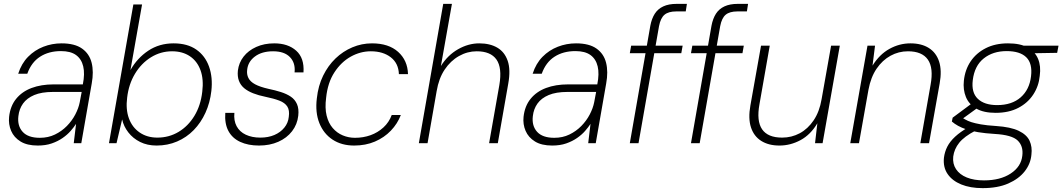

<svg xmlns="http://www.w3.org/2000/svg" viewBox="-20 -740 5489 992"><path d="M175 12Q120 12 86 -9Q52 -30 37.5 -64Q23 -98 27 -136Q33 -192 63.5 -229.5Q94 -267 143.5 -285.5Q193 -304 257 -304H408Q419 -359 410 -397Q401 -435 373 -455.5Q345 -476 295 -476Q232 -476 187 -447Q142 -418 121 -359H74Q91 -412 125 -446.5Q159 -481 204 -498.5Q249 -516 298 -516Q366 -516 404 -489Q442 -462 453.5 -415.5Q465 -369 454 -309L400 0H361L373 -100Q362 -83 345 -63.5Q328 -44 303.5 -27Q279 -10 247.5 1Q216 12 175 12ZM186 -28Q229 -28 264 -45Q299 -62 325.5 -89Q352 -116 369 -148.5Q386 -181 392 -212L402 -265H254Q195 -265 157 -249Q119 -233 99 -205Q79 -177 75 -140Q69 -90 97 -59Q125 -28 186 -28Z M789 12Q741 12 704 -6.5Q667 -25 643 -56Q619 -87 611 -123L582 0H543L669 -717H714L654 -378Q689 -440 746 -478Q803 -516 877 -516Q948 -516 994 -484Q1040 -452 1060 -396Q1080 -340 1072 -270Q1065 -209 1041.5 -157.5Q1018 -106 981 -68Q944 -30 895 -9Q846 12 789 12ZM793 -29Q853 -29 902.5 -58.5Q952 -88 984.5 -141.5Q1017 -195 1025 -266Q1033 -330 1016 -377Q999 -424 961 -449.5Q923 -475 869 -475Q810 -475 760 -444Q710 -413 677.5 -359Q645 -305 637 -236Q629 -175 646 -128.5Q663 -82 701.5 -55.5Q740 -29 793 -29Z M1318 12Q1262 12 1221 -7Q1180 -26 1160 -63.5Q1140 -101 1144 -157H1191Q1187 -117 1202.5 -88Q1218 -59 1250 -44Q1282 -29 1325 -29Q1366 -29 1397.5 -42.5Q1429 -56 1449 -80.5Q1469 -105 1472 -136Q1477 -170 1464.5 -189.5Q1452 -209 1423.5 -220Q1395 -231 1351 -240Q1316 -247 1288 -258Q1260 -269 1241.5 -284.5Q1223 -300 1214.5 -322.5Q1206 -345 1209 -375Q1214 -416 1238.5 -447.5Q1263 -479 1304 -497.5Q1345 -516 1397 -516Q1468 -516 1510.5 -478Q1553 -440 1548 -366H1502Q1507 -415 1478 -445Q1449 -475 1391 -475Q1333 -475 1297 -448Q1261 -421 1257 -379Q1254 -356 1263.5 -337Q1273 -318 1298 -304.5Q1323 -291 1367 -281Q1401 -274 1431 -264.5Q1461 -255 1482.5 -240.5Q1504 -226 1514.5 -202Q1525 -178 1521 -142Q1516 -97 1489 -62Q1462 -27 1418 -7.5Q1374 12 1318 12Z M1810 12Q1745 12 1698.5 -18.5Q1652 -49 1630 -104Q1608 -159 1617 -232Q1624 -297 1649.5 -349Q1675 -401 1713.5 -438Q1752 -475 1800.5 -495.5Q1849 -516 1902 -516Q1988 -516 2037 -472Q2086 -428 2088 -357H2041Q2039 -413 1999 -444Q1959 -475 1896 -475Q1842 -475 1792.5 -447.5Q1743 -420 1708 -366.5Q1673 -313 1665 -235Q1658 -182 1667.5 -143Q1677 -104 1699 -78.5Q1721 -53 1751 -40.5Q1781 -28 1814 -28Q1857 -28 1894.5 -41.5Q1932 -55 1961 -81.5Q1990 -108 2004 -146H2051Q2034 -101 1999.5 -65Q1965 -29 1917 -8.5Q1869 12 1810 12Z M2144 0 2270 -720H2315L2258 -399Q2293 -455 2346.5 -485.5Q2400 -516 2456 -516Q2511 -516 2549 -494Q2587 -472 2603 -426Q2619 -380 2606 -308L2552 0H2507L2560 -301Q2575 -390 2545 -432.5Q2515 -475 2443 -475Q2395 -475 2351.5 -450.5Q2308 -426 2277.5 -380.5Q2247 -335 2236 -269L2189 0Z M2833 12Q2778 12 2744 -9Q2710 -30 2695.5 -64Q2681 -98 2685 -136Q2691 -192 2721.5 -229.5Q2752 -267 2801.5 -285.5Q2851 -304 2915 -304H3066Q3077 -359 3068 -397Q3059 -435 3031 -455.5Q3003 -476 2953 -476Q2890 -476 2845 -447Q2800 -418 2779 -359H2732Q2749 -412 2783 -446.5Q2817 -481 2862 -498.5Q2907 -516 2956 -516Q3024 -516 3062 -489Q3100 -462 3111.5 -415.5Q3123 -369 3112 -309L3058 0H3019L3031 -100Q3020 -83 3003 -63.5Q2986 -44 2961.5 -27Q2937 -10 2905.5 1Q2874 12 2833 12ZM2844 -28Q2887 -28 2922 -45Q2957 -62 2983.5 -89Q3010 -116 3027 -148.5Q3044 -181 3050 -212L3060 -265H2912Q2853 -265 2815 -249Q2777 -233 2757 -205Q2737 -177 2733 -140Q2727 -90 2755 -59Q2783 -28 2844 -28Z M3234 0 3340 -607Q3347 -644 3363 -669Q3379 -694 3407 -707Q3435 -720 3476 -720H3529L3523 -681H3474Q3434 -681 3413.5 -664Q3393 -647 3385 -605L3279 0ZM3234 -465 3241 -504H3507L3500 -465Z M3550 0 3656 -607Q3663 -644 3679 -669Q3695 -694 3723 -707Q3751 -720 3792 -720H3845L3839 -681H3790Q3750 -681 3729.5 -664Q3709 -647 3701 -605L3595 0ZM3550 -465 3557 -504H3823L3816 -465Z M4007 12Q3951 12 3913 -12Q3875 -36 3860 -82Q3845 -128 3857 -195L3912 -504H3957L3904 -202Q3888 -115 3917.5 -72Q3947 -29 4021 -29Q4070 -29 4112 -51.5Q4154 -74 4184 -118.5Q4214 -163 4225 -228L4274 -504H4319L4230 0H4191L4203 -103Q4168 -44 4116 -16Q4064 12 4007 12Z M4373 0 4462 -504H4501L4488 -401Q4524 -459 4575.5 -487.5Q4627 -516 4684 -516Q4741 -516 4779 -492Q4817 -468 4832 -422Q4847 -376 4835 -309L4780 0H4735L4788 -302Q4804 -389 4774 -432Q4744 -475 4671 -475Q4623 -475 4581 -452Q4539 -429 4509 -385Q4479 -341 4467 -276L4418 0Z M5057 232Q4993 232 4946.5 213Q4900 194 4876 159Q4852 124 4857 75Q4861 44 4874.5 17.5Q4888 -9 4915 -34Q4942 -59 4984 -83L5020 -65Q4962 -35 4936 -2.5Q4910 30 4905 69Q4901 106 4919.5 134Q4938 162 4975 177Q5012 192 5064 192Q5148 192 5202 156.5Q5256 121 5262 64Q5268 15 5238 -14Q5208 -43 5119 -48Q5070 -51 5034 -57Q4998 -63 4973 -71.5Q4948 -80 4930 -90Q4912 -100 4898 -112L4902 -132L5003 -207L5042 -191L4936 -114L4940 -138Q4953 -131 4966.5 -123Q4980 -115 4998.5 -109Q5017 -103 5047.5 -97.5Q5078 -92 5126 -89Q5202 -84 5243.5 -64Q5285 -44 5299.5 -12.5Q5314 19 5309 59Q5305 106 5274.5 145Q5244 184 5189.5 208Q5135 232 5057 232ZM5124 -157Q5062 -157 5024 -179Q4986 -201 4970.5 -239Q4955 -277 4960 -323Q4966 -380 4995 -423Q5024 -466 5073 -491Q5122 -516 5188 -516Q5252 -516 5290 -494.5Q5328 -473 5343.5 -435.5Q5359 -398 5352 -348Q5347 -295 5318.5 -251.5Q5290 -208 5241 -182.5Q5192 -157 5124 -157ZM5132 -197Q5208 -197 5253.5 -237Q5299 -277 5307 -346Q5315 -412 5282.5 -444Q5250 -476 5181 -476Q5110 -476 5062.5 -438Q5015 -400 5006 -326Q4998 -262 5032 -229.5Q5066 -197 5132 -197ZM5267 -464 5257 -504H5449L5442 -467Z"/></svg>

Font: DM Sans ExtraLight
Style: Italic
Weight: 250
Italic angle: -10°
Designer: Colophon Foundry, Jonny Pinhorn
Foundry: Colophon Foundry
Version: Version 4.004;gftools[0.9.30]